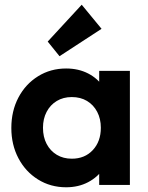

<svg xmlns="http://www.w3.org/2000/svg" viewBox="-20 -783 628 813"><path d="M260 10Q194 10 141 -23Q88 -56 58 -113Q28 -170 28 -241Q28 -313 58 -370Q88 -427 141 -460Q194 -493 260 -493Q312 -493 353 -472Q394 -451 418.5 -413.5Q443 -376 445 -329V-155Q443 -107 418.5 -70Q394 -33 353 -11.5Q312 10 260 10ZM284 -111Q339 -111 373 -147.5Q407 -184 407 -242Q407 -280 391.5 -309.5Q376 -339 348.5 -355.5Q321 -372 284 -372Q248 -372 220.5 -355.5Q193 -339 177.5 -309.5Q162 -280 162 -242Q162 -203 177.5 -173.5Q193 -144 220.5 -127.5Q248 -111 284 -111ZM400 0V-130L421 -248L400 -364V-483H530V0ZM232 -545 182 -607 326 -763 410 -661Z"/></svg>

Font: Outfit Thin SemiBold
Style: Regular
Weight: 600
Version: Version 1.100;gftools[0.9.27]